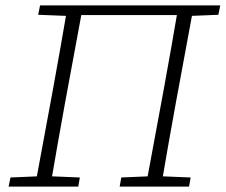

<svg xmlns="http://www.w3.org/2000/svg" viewBox="-20 -694 839 714"><path d="M12 0 19 -34 137 -39H155L277 -34L271 0ZM110 0 177 -362Q191 -440 205 -518Q219 -596 232 -674H289L222 -312Q208 -234 194 -156Q180 -78 167 0ZM122 -639 129 -674H254L250 -634ZM253 -638 256 -674H668L665 -638ZM425 0 431 -34 549 -39H567L689 -34L683 0ZM522 0 589 -362Q603 -440 617 -518Q631 -596 644 -674H701L634 -312Q620 -234 606 -156Q592 -78 579 0ZM669 -634 672 -674H799L792 -639Z"/></svg>

Font: Source Serif 4 Light
Style: Italic
Weight: 300
Italic angle: -12°
Designer: Frank Grießhammer
Foundry: Adobe Systems Incorporated
Version: Version 4.004;hotconv 1.0.116;makeotfexe 2.5.65601